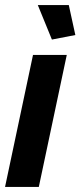

<svg xmlns="http://www.w3.org/2000/svg" viewBox="-24 -742 319 762"><path d="M126 -722H249L275 -603L182 -585ZM107 -524H241L130 0H-4Z"/></svg>

Font: Raleway-v4020
Style: Bold Italic
Weight: 700
Italic angle: -12°
Designer: Matt McInerney, Pablo Impallari, Rodrigo Fuenzalida
Foundry: Matt McInerney, Pablo Impallari, Rodrigo Fuenzalida
Version: Version 4.020;PS 004.020;hotconv 1.0.88;makeotf.lib2.5.64775